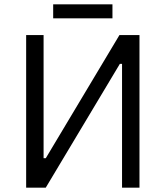

<svg xmlns="http://www.w3.org/2000/svg" viewBox="-20 -861 760 881"><path d="M224 -777H496V-841H224ZM100 0H190L530 -568H540V0H620V-700H528L190 -135H180V-700H100Z"/></svg>

Font: Fixel Display Regular
Style: Regular
Weight: 400
Designer: AlfaBravo + MacPaw
Foundry: Kyrylo Tkachov, Marchela Mozhyna, Serhii Makarenko, Maria Weinstein, Zakhar Kryvoshyya
Version: Version 1.211